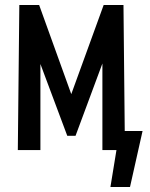

<svg xmlns="http://www.w3.org/2000/svg" viewBox="-20 -598 598 765"><path d="M51 0 57 -578H136L264 -223L393 -578H472L477 -76H548L498 147H420L444 0H388V-345L281 -57H248L141 -343V0Z"/></svg>

Font: Oswald
Style: Regular
Weight: 400
Designer: Vernon Adams
Foundry: Vernon Adams
Version: Version 4.103; ttfautohint (v1.8.3)